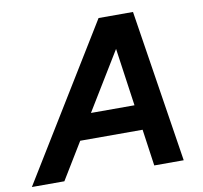

<svg xmlns="http://www.w3.org/2000/svg" viewBox="-127 -789 925 873"><g transform="rotate(-10 335.0 -352.0)"><path d="M-49 0 383 -704H542L652 0H516L492 -169H204L101 0ZM274 -285H475L437 -552Z"/></g></svg>

Font: Prodigy Sans SemiBold
Style: Italic
Weight: 600
Italic angle: -13°
Designer: Wei Huang
Foundry: Wei Huang
Version: Version 1.003; ttfautohint (v1.8.3)